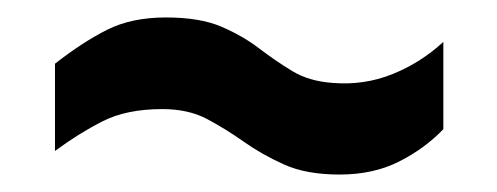

<svg xmlns="http://www.w3.org/2000/svg" viewBox="-20 -411 570 220"><path d="M369 -211Q331 -211 305.5 -222.5Q280 -234 259.5 -248.5Q239 -263 217.5 -274.5Q196 -286 166 -286Q125 -286 97.5 -272Q70 -258 43 -238V-338Q75 -363 103 -377Q131 -391 170 -391Q209 -391 233.5 -380.5Q258 -370 277 -355.5Q296 -341 315 -329.5Q334 -318 361 -316Q397 -313 429.5 -326Q462 -339 488 -363V-263Q467 -241 437.5 -226Q408 -211 369 -211Z"/></svg>

Font: Lora SemiBold
Style: Regular
Weight: 600
Designer: Olga Karpushina, Alexei Vanyashin (Cyrillic)
Foundry: Cyreal
Version: Version 3.011; ttfautohint (v1.8.4.7-5d5b)